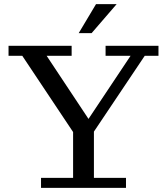

<svg xmlns="http://www.w3.org/2000/svg" viewBox="-20 -902 801 922"><path d="M358 -743 441 -882H540L420 -743ZM177 0V-48H331V-268L87 -634H21V-682H324V-634H204L405 -331L607 -634H487V-682H741V-634H675L431 -270V-48H585V0Z"/></svg>

Font: Montagu Slab 144pt
Style: Regular
Weight: 400
Designer: Florian Karsten
Foundry: Florian Karsten
Version: Version 1.000; ttfautohint (v1.8.3)